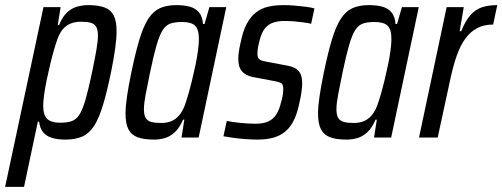

<svg xmlns="http://www.w3.org/2000/svg" viewBox="-58 -538 1965 751"><path d="M-38 193 112 -510H179L168 -440H173Q187 -474 205.5 -490.5Q224 -507 245.5 -512.5Q267 -518 287 -518Q326 -518 350.5 -509Q375 -500 386.5 -478Q398 -456 398 -416Q398 -388 392.5 -348Q387 -308 376 -254Q360 -177 344.5 -126Q329 -75 310 -45.5Q291 -16 264 -4Q237 8 198 8Q167 8 144.5 1Q122 -6 110 -21.5Q98 -37 95 -62H90L36 193ZM177 -58Q204 -58 222 -64Q240 -70 252.5 -89.5Q265 -109 276.5 -148.5Q288 -188 302 -255Q313 -308 319 -342.5Q325 -377 325 -399Q325 -422 318 -433.5Q311 -445 296.5 -449Q282 -453 258 -453Q236 -453 218.5 -446Q201 -439 188.5 -424.5Q176 -410 167 -386Q161 -370 153.5 -344Q146 -318 138.5 -287Q131 -256 124.5 -224.5Q118 -193 114.5 -166.5Q111 -140 111 -125Q111 -88 126.5 -73Q142 -58 177 -58Z M544 8Q505 8 480.5 -1Q456 -10 444.5 -32Q433 -54 433 -94Q433 -122 439 -162.5Q445 -203 456 -256Q472 -333 487.5 -384Q503 -435 522 -464.5Q541 -494 567.5 -506Q594 -518 632 -518Q662 -518 684 -512Q706 -506 720 -490Q734 -474 736 -444H742L761 -510H827L719 0H652L663 -70H658Q644 -37 625 -20Q606 -3 585.5 2.5Q565 8 544 8ZM572 -57Q595 -57 612 -64Q629 -71 642 -86Q655 -101 664 -124Q670 -140 677.5 -165.5Q685 -191 692.5 -221.5Q700 -252 706.5 -283Q713 -314 716.5 -341Q720 -368 720 -385Q720 -423 705 -437.5Q690 -452 654 -452Q627 -452 609 -446Q591 -440 578.5 -420.5Q566 -401 554.5 -361.5Q543 -322 529 -255Q518 -202 511.5 -167.5Q505 -133 505 -111Q505 -88 512 -76.5Q519 -65 534 -61Q549 -57 572 -57Z M949 8Q926 8 901 6Q876 4 854 1Q832 -2 816 -5L829 -65Q838 -63 851.5 -61Q865 -59 880 -57.5Q895 -56 910.5 -55Q926 -54 941 -54Q973 -54 992.5 -63.5Q1012 -73 1023.5 -91.5Q1035 -110 1041 -137Q1045 -149 1047.5 -162.5Q1050 -176 1050 -189Q1050 -209 1041 -213.5Q1032 -218 1014 -221L930 -237Q902 -243 888 -259.5Q874 -276 874 -309Q874 -320 876.5 -337Q879 -354 883 -371Q892 -417 907.5 -445.5Q923 -474 944 -490Q965 -506 992 -512Q1019 -518 1051 -518Q1073 -518 1095.5 -516Q1118 -514 1138.5 -511.5Q1159 -509 1172 -505L1159 -445Q1147 -448 1129 -450.5Q1111 -453 1092 -454.5Q1073 -456 1054 -456Q1031 -456 1012 -450Q993 -444 979.5 -428.5Q966 -413 958 -382Q954 -368 951.5 -354.5Q949 -341 949 -328Q949 -311 957 -305.5Q965 -300 983 -297L1062 -282Q1081 -279 1095 -272Q1109 -265 1116.5 -251Q1124 -237 1124 -210Q1124 -200 1121.5 -180.5Q1119 -161 1114 -140Q1106 -98 1092 -69Q1078 -40 1058 -23.5Q1038 -7 1011 0.5Q984 8 949 8Z M1297 8Q1258 8 1233.5 -1Q1209 -10 1197.5 -32Q1186 -54 1186 -94Q1186 -122 1192 -162.5Q1198 -203 1209 -256Q1225 -333 1240.5 -384Q1256 -435 1275 -464.5Q1294 -494 1320.5 -506Q1347 -518 1385 -518Q1415 -518 1437 -512Q1459 -506 1473 -490Q1487 -474 1489 -444H1495L1514 -510H1580L1472 0H1405L1416 -70H1411Q1397 -37 1378 -20Q1359 -3 1338.5 2.5Q1318 8 1297 8ZM1325 -57Q1348 -57 1365 -64Q1382 -71 1395 -86Q1408 -101 1417 -124Q1423 -140 1430.5 -165.5Q1438 -191 1445.5 -221.5Q1453 -252 1459.5 -283Q1466 -314 1469.5 -341Q1473 -368 1473 -385Q1473 -423 1458 -437.5Q1443 -452 1407 -452Q1380 -452 1362 -446Q1344 -440 1331.5 -420.5Q1319 -401 1307.5 -361.5Q1296 -322 1282 -255Q1271 -202 1264.5 -167.5Q1258 -133 1258 -111Q1258 -88 1265 -76.5Q1272 -65 1287 -61Q1302 -57 1325 -57Z M1581 0 1689 -510H1756L1740 -416H1746Q1763 -458 1783 -480Q1803 -502 1828.5 -510Q1854 -518 1887 -518L1871 -442Q1835 -442 1808.5 -428Q1782 -414 1762.5 -387.5Q1743 -361 1729 -321.5Q1715 -282 1704 -231L1654 0Z"/></svg>

Font: Saira Condensed
Style: Italic
Weight: 400
Width: 3
Italic angle: -12°
Designer: Hector Gatti with collaboration of the Omnibus-Type team
Foundry: Omnibus-Type
Version: Version 1.100